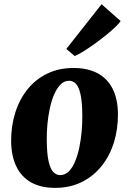

<svg xmlns="http://www.w3.org/2000/svg" viewBox="-20 -898 626 932"><path d="M337 -568Q405.5 -568 453.5 -542.5Q501.5 -517 526.8 -467Q552 -417 552.5 -344.5Q553 -271 532.8 -206Q512.5 -141 473 -91.8Q433.5 -42.5 376.5 -14.2Q319.5 14 246.5 14Q179.5 14 132.2 -12Q85 -38 60 -88.5Q35 -139 34 -211.5Q33.5 -285.5 53.8 -350.2Q74 -415 113.2 -464Q152.5 -513 209 -540.5Q265.5 -568 337 -568ZM316 -506Q291.5 -506 273.5 -487.5Q255.5 -469 242.5 -438.5Q229.5 -408 221.5 -370.2Q213.5 -332.5 210 -293Q206.5 -253.5 207 -218Q207.5 -150.5 216.2 -113.5Q225 -76.5 239.5 -62.2Q254 -48 271.5 -48Q296 -48 314 -66Q332 -84 344.8 -114.8Q357.5 -145.5 365.2 -183.2Q373 -221 376.5 -261Q380 -301 379.5 -337.5Q379 -405.5 370.5 -441.8Q362 -478 347.8 -492Q333.5 -506 316 -506ZM302 -660.5 473 -877.5 565.5 -796Q560 -786 541.2 -768Q522.5 -750 496 -728.5Q469.5 -707 440.8 -686.2Q412 -665.5 386 -649.2Q360 -633 342.5 -626Z"/></svg>

Font: Merriweather 20pt Black
Style: Italic
Weight: 900
Italic angle: -7.8°
Version: Version 2.101